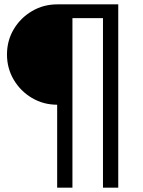

<svg xmlns="http://www.w3.org/2000/svg" viewBox="-20 -750 656 880"><path d="M242 -270Q179 -270 126.5 -301Q74 -332 43 -384.5Q12 -437 12 -500Q12 -564 43 -616Q74 -668 126.5 -699Q179 -730 242 -730H522V110H452V-667H312V110H242Z"/></svg>

Font: M PLUS 2
Style: Regular
Weight: 400
Designer: Coji Morishita
Foundry: UNDERFOREST DESIGN
Version: Version 1.001